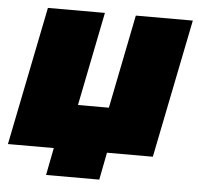

<svg xmlns="http://www.w3.org/2000/svg" viewBox="-51 -597 780 755"><g transform="rotate(5 339.0 -219.5)"><path d="M570 0H389L368 108H158L179 0H-2L108 -547H333L259 -177H381L455 -547H680Z"/></g></svg>

Font: Argentum Sans Black
Style: Italic
Weight: 900
Italic angle: -11°
Designer: Julieta Ulanovsky (font), Cristiano Sobral (main changes and remaster)
Foundry: Julieta Ulanovsky (font), Cristiano Sobral (main changes and remaster)
Version: Version 2.007;June 15, 2022;FontCreator 14.0.0.2814 64-bit; 